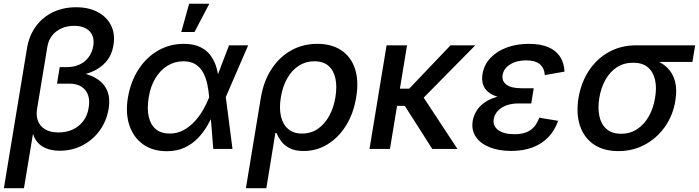

<svg xmlns="http://www.w3.org/2000/svg" viewBox="-29 -775 3637 999"><path d="M-8.8 204.1 111.3 -522.9Q122.1 -588.9 157 -637Q191.9 -685.1 245.8 -711.2Q299.8 -737.3 367.2 -737.3Q432.1 -737.3 479.2 -712.4Q526.4 -687.5 548.6 -643.3Q570.8 -599.1 561.5 -541Q552.7 -487.3 522 -452.4Q491.2 -417.5 443.1 -398.9Q395 -380.4 333.5 -375L338.4 -403.8Q385.3 -400.4 425 -387.9Q464.8 -375.5 492.4 -352.5Q520 -329.6 532.2 -294.2Q544.4 -258.8 536.1 -208.5Q525.4 -145 489.7 -95.9Q454.1 -46.9 400.4 -18.8Q346.7 9.3 281.7 9.3Q239.7 9.3 207.8 -4.4Q175.8 -18.1 157.2 -46.6Q138.7 -75.2 135.7 -120.1L149.9 -122.6L95.7 204.1ZM275.4 -85.9Q316.9 -85.9 349.9 -101.3Q382.8 -116.7 404.5 -145.5Q426.3 -174.3 432.1 -213.4Q442.4 -272 415 -305.9Q387.7 -339.8 331.5 -339.8H267.6L281.7 -425.8H319.3Q355.5 -425.8 384.3 -439Q413.1 -452.1 431.6 -476.8Q450.2 -501.5 456.1 -534.7Q464.4 -583.5 437.3 -612.1Q410.2 -640.6 356.4 -640.6Q319.3 -640.6 289.8 -627Q260.3 -613.3 241.5 -589.1Q222.7 -564.9 217.3 -531.2L163.6 -206.5Q158.2 -172.9 168.7 -145.5Q179.2 -118.2 205.8 -102.1Q232.4 -85.9 275.4 -85.9Z M838.4 11.7Q765.6 11.7 715.6 -23.9Q665.5 -59.6 644.3 -122.8Q623 -186 636.7 -268.1Q650.9 -351.1 691.7 -413.8Q732.4 -476.6 793.2 -511.7Q854 -546.9 927.2 -546.9Q980 -546.9 1014.6 -529.3Q1049.3 -511.7 1069.3 -482.7Q1089.4 -453.6 1098.4 -419.4Q1107.4 -385.3 1109.4 -352.5H1144.5L1145.5 -272.5L1180.7 0H1080.6L1059.1 -271Q1056.6 -302.2 1050 -335Q1043.5 -367.7 1029.3 -395Q1015.1 -422.4 990 -439.2Q964.8 -456.1 925.3 -456.1Q879.9 -456.1 842.5 -433.1Q805.2 -410.2 779.5 -367.9Q753.9 -325.7 744.6 -267.1Q735.4 -210 744.9 -168Q754.4 -126 781.7 -103Q809.1 -80.1 853.5 -80.1Q892.6 -80.1 925 -97.4Q957.5 -114.7 983.4 -142.8Q1009.3 -170.9 1028.1 -203.9Q1046.9 -236.8 1059.1 -268.1L1162.6 -539.1H1262.2L1145 -268.1L1117.2 -189.5H1085Q1070.3 -156.7 1050 -121.6Q1029.8 -86.4 1000.7 -56.2Q971.7 -25.9 931.9 -7.1Q892.1 11.7 838.4 11.7ZM914.1 -608.4 955.1 -755.4H1060.1L982.9 -608.4Z M1250.5 204.1 1328.1 -266.1Q1342.3 -351.6 1383.1 -414.6Q1423.8 -477.5 1485.1 -512.2Q1546.4 -546.9 1622.1 -546.9Q1696.8 -546.9 1746.8 -513.4Q1796.9 -480 1817.6 -418.2Q1838.4 -356.4 1824.7 -271Q1811 -185.1 1771.5 -121.8Q1731.9 -58.6 1675 -23.9Q1618.2 10.7 1551.3 10.7Q1505.4 10.7 1477.1 -4.4Q1448.7 -19.5 1433.1 -41.3Q1417.5 -63 1409.2 -83.5H1403.8L1356.9 204.1ZM1542.5 -80.1Q1588.9 -80.1 1624.5 -104.5Q1660.2 -128.9 1683.8 -171.9Q1707.5 -214.8 1716.3 -270Q1725.1 -324.7 1716.3 -366.5Q1707.5 -408.2 1680.4 -432.1Q1653.3 -456.1 1606.9 -456.1Q1561.5 -456.1 1525.6 -432.9Q1489.7 -409.7 1465.8 -367.9Q1441.9 -326.2 1432.6 -270.5Q1422.9 -213.9 1432.6 -170.9Q1442.4 -127.9 1470.2 -104Q1498 -80.1 1542.5 -80.1Z M2088.9 -539.1 2000 0H1893.6L1982.4 -539.1ZM2443.8 -539.1 2133.3 -224.1H2002.9L2017.1 -313.5H2100.1L2314.9 -539.1ZM2220.2 0 2075.2 -227.5 2154.3 -299.3 2351.1 0Z M2630.9 10.3Q2565.9 10.3 2518.1 -9Q2470.2 -28.3 2446.5 -63.5Q2422.9 -98.6 2430.7 -147Q2435.5 -173.8 2450.7 -198.5Q2465.8 -223.1 2493.4 -242.4Q2521 -261.7 2563 -272.9Q2605 -284.2 2663.1 -284.2H2742.7L2735.4 -236.8H2668.9Q2633.3 -236.8 2605.7 -226.6Q2578.1 -216.3 2561.3 -198Q2544.4 -179.7 2540 -155.8Q2534.2 -120.1 2563 -98.4Q2591.8 -76.7 2647.9 -76.7Q2684.6 -76.7 2709.5 -86.7Q2734.4 -96.7 2750.5 -115.7Q2766.6 -134.8 2776.9 -162.6L2875 -146.5Q2857.9 -97.2 2824.7 -62Q2791.5 -26.9 2742.9 -8.3Q2694.3 10.3 2630.9 10.3ZM2660.6 -259.3Q2604.5 -259.3 2567.6 -269.3Q2530.8 -279.3 2510.3 -297.1Q2489.7 -314.9 2483.4 -338.6Q2477.1 -362.3 2481.4 -389.2Q2489.7 -439 2523.4 -474.1Q2557.1 -509.3 2608.6 -528.1Q2660.2 -546.9 2722.7 -546.9Q2783.7 -546.9 2824 -529.5Q2864.3 -512.2 2885.3 -479.7Q2906.2 -447.3 2908.2 -402.3L2805.7 -384.3Q2803.7 -419.9 2780.3 -440.4Q2756.8 -460.9 2708.5 -460.9Q2658.7 -460.9 2624.8 -439.5Q2590.8 -418 2585.9 -383.8Q2581.5 -353 2606.2 -334.5Q2630.9 -315.9 2683.1 -315.9H2748L2738.8 -259.3Z M3188.5 11.2Q3111.8 11.2 3060.8 -23.4Q3009.8 -58.1 2988.8 -120.6Q2967.8 -183.1 2981 -265.6Q2995.1 -348.1 3036.6 -409.7Q3078.1 -471.2 3140.6 -505.1Q3203.1 -539.1 3279.3 -539.1H3587.9L3573.7 -452.6H3344.2L3265.1 -448.7Q3216.8 -448.7 3180.4 -424.8Q3144 -400.9 3121.1 -359.6Q3098.1 -318.4 3089.4 -266.1Q3080.6 -214.4 3089.4 -171.9Q3098.1 -129.4 3126.2 -104.2Q3154.3 -79.1 3202.6 -79.1Q3251 -79.1 3287.6 -104Q3324.2 -128.9 3347.7 -171.1Q3371.1 -213.4 3379.4 -266.1Q3388.7 -318.8 3379.2 -360.1Q3369.6 -401.4 3341.6 -425Q3313.5 -448.7 3265.1 -448.7L3270 -479.5Q3325.2 -479.5 3369.1 -465.6Q3413.1 -451.7 3442.4 -423.3Q3471.7 -395 3483.2 -352.1Q3494.6 -309.1 3484.9 -250.5Q3472.7 -175.3 3431.2 -116Q3389.6 -56.6 3327.1 -22.7Q3264.6 11.2 3188.5 11.2Z"/></svg>

Font: Inter 18pt Medium
Style: Italic
Weight: 500
Italic angle: -9.3988°
Designer: Rasmus Andersson
Foundry: rsms
Version: Version 4.001;git-66647c0bb